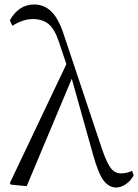

<svg xmlns="http://www.w3.org/2000/svg" viewBox="-20 -822 616 856"><path d="M393 -139 300 -471 99 8 28 1 24 -6 276 -536 243 -634Q224 -692 197 -714.5Q170 -737 126 -737Q83 -737 35 -707L24 -731Q42 -765 69.5 -783.5Q97 -802 132 -802Q178 -802 210.5 -769Q243 -736 266 -663L432 -166Q455 -97 473.5 -73Q492 -49 519 -49Q544 -49 569 -60L576 -41Q565 -18 542.5 -2Q520 14 498 14Q466 14 442 -17Q418 -48 393 -139Z"/></svg>

Font: GL-CurulMinamoto Light
Style: Regular
Weight: 300
Designer: Eunice (kana); Ryoko NISHIZUKA 西塚涼子 (ideographs); Frank Grießhammer (Latin, Greek & Cyrillic); Wenlong ZHANG
Foundry: Gutenberg Labo; Adobe
Version: Version 1.002